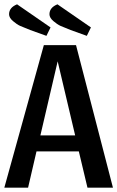

<svg xmlns="http://www.w3.org/2000/svg" viewBox="-20 -869 543 889"><path d="M59 -849 214 -742 195 -703 120 -730Q89 -742 73.5 -749Q58 -756 40 -771.5Q22 -787 22 -803Q22 -834 59 -849ZM246 -849 401 -742 382 -703 307 -730Q276 -742 260.5 -749Q245 -756 227 -771.5Q209 -787 209 -803Q209 -834 246 -849ZM503 0H385L345 -168H149L110 0H0L183 -660H332ZM328 -242 247 -585 167 -242Z"/></svg>

Font: Sansita
Style: Regular
Weight: 400
Designer: Pablo Cosgaya
Foundry: Omnibus-Type
Version: Version 1.006;hotconv 1.0.109;makeotfexe 2.5.65596